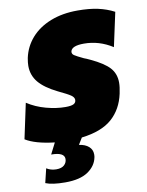

<svg xmlns="http://www.w3.org/2000/svg" viewBox="-134 -786 846 1105"><g transform="rotate(-10 289.0 -233.0)"><path d="M42 232 62 149Q87 165 119 165Q150 165 165.5 150.5Q181 136 181 115Q181 76 104 76L137 11Q24 -2 -32 -37L12 -243Q61 -211 120.5 -195Q180 -179 233 -179Q267 -179 281 -186.5Q295 -194 295 -210Q295 -225 277 -237.5Q259 -250 204 -276Q131 -312 97 -353Q63 -394 63 -449Q63 -468 68 -495Q82 -560 125.5 -609.5Q169 -659 238.5 -686.5Q308 -714 397 -714Q465 -714 515.5 -703Q566 -692 610 -669L567 -470Q489 -520 400 -520Q330 -520 322 -489Q319 -474 332.5 -465Q346 -456 386 -437Q398 -433 421 -422Q498 -386 529.5 -351Q561 -316 561 -264Q561 -238 553 -201Q534 -112 473 -58Q412 -4 295 10L271 49Q307 54 327.5 72Q348 90 348 118Q348 130 346 137Q336 185 289.5 216.5Q243 248 157 248Q81 248 42 232Z"/></g></svg>

Font: Prompt Black
Style: Italic
Weight: 900
Italic angle: -12°
Designer: Katatrad Team
Foundry: CadsonDemak
Version: Version 1.001